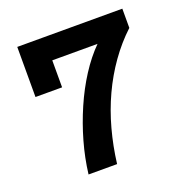

<svg xmlns="http://www.w3.org/2000/svg" viewBox="-125 -814 901 929"><g transform="rotate(-20 325.0 -349.0)"><path d="M175 0Q185 -82 208 -163Q231 -244 264.5 -321Q298 -398 340.5 -464Q383 -530 432 -579H62V-698H603V-599Q545 -545 497.5 -478Q450 -411 414.5 -334.5Q379 -258 356 -173.5Q333 -89 322 0ZM62 -698H199V-440H62Z"/></g></svg>

Font: Azeret Mono Thin SemiBold
Style: Regular
Weight: 600
Version: Version 1.002